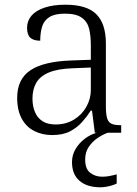

<svg xmlns="http://www.w3.org/2000/svg" viewBox="-20 -564 582 816"><path d="M201 10Q160 10 126 -7Q92 -24 72.5 -59.5Q53 -95 53 -148Q53 -228 109.5 -265.5Q166 -303 283 -307L366 -310V-372Q366 -411 359 -441Q352 -471 328 -488.5Q304 -506 256 -506Q213 -506 190 -491.5Q167 -477 159 -451Q151 -425 151 -391Q123 -391 109 -403.5Q95 -416 95 -446Q95 -475 113.5 -497Q132 -519 169 -531.5Q206 -544 258 -544Q349 -544 389.5 -503.5Q430 -463 430 -379V-112Q430 -80 435 -62.5Q440 -45 453 -38.5Q466 -32 491 -32H495V0H383L371 -94H366Q350 -69 328.5 -45Q307 -21 277 -5.5Q247 10 201 10ZM216 -35Q260 -35 294 -55.5Q328 -76 347 -110Q366 -144 366 -181V-277L292 -274Q226 -272 188 -256Q150 -240 134 -212Q118 -184 118 -145Q118 -113 128.5 -88Q139 -63 160.5 -49Q182 -35 216 -35ZM407 232Q350 232 318 204.5Q286 177 286 125Q286 95 301 69.5Q316 44 340.5 25.5Q365 7 392 0H439Q420 6 397 21Q374 36 358 59Q342 82 342 114Q342 154 363.5 170.5Q385 187 414 187Q429 187 443 184.5Q457 182 476 177V216Q466 221 454 224.5Q442 228 429.5 230Q417 232 407 232Z"/></svg>

Font: Noto Serif Thai Light
Style: Regular
Weight: 300
Version: Version 2.001